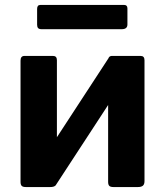

<svg xmlns="http://www.w3.org/2000/svg" viewBox="-20 -756 667 776"><path d="M210 -513V-24Q210 -11 203.5 -5.5Q197 0 183 0H85Q72 0 67.5 -5Q63 -10 63 -21V-511Q63 -530 79 -530H194Q210 -530 210 -513ZM564 -513V-24Q564 -11 557.5 -5.5Q551 0 537 0H439Q426 0 421.5 -5Q417 -10 417 -21V-511Q417 -530 433 -530H548Q564 -530 564 -513ZM420 -523 508 -471 205 -7 117 -59ZM495 -722V-657Q495 -638 472 -638H148Q138 -638 134 -642.5Q130 -647 130 -656V-720Q130 -736 143 -736H482Q495 -736 495 -722Z"/></svg>

Font: Libre Franklin
Style: Bold
Weight: 700
Designer: Pablo Impallari, Rodrigo Fuenzalida, Nhung Nguyen
Foundry: Impallari Type
Version: Version 3.000